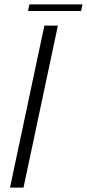

<svg xmlns="http://www.w3.org/2000/svg" viewBox="-20 -854 396 874"><path d="M25.5 0 182 -737.5H243.5L87 0ZM107.5 -804 114 -834H355.5L349 -804Z"/></svg>

Font: Epilogue Light
Style: Italic
Weight: 300
Italic angle: -12°
Designer: Tyler Finck
Foundry: Etcetera Type Co
Version: Version 2.111; ttfautohint (v1.8.3)